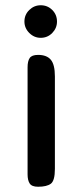

<svg xmlns="http://www.w3.org/2000/svg" viewBox="-20 -711 314 731"><path d="M73 -629Q73 -655 91.5 -673Q110 -691 135 -691Q161 -691 179 -673Q197 -655 197 -629Q197 -604 179 -585.5Q161 -567 135 -567Q110 -567 91.5 -585.5Q73 -604 73 -629ZM189 -68Q189 -23 173.5 -11.5Q158 0 125 0Q101 0 93 -12.5Q85 -25 85 -47V-455Q85 -478 93 -490Q101 -502 125 -502Q158 -502 173.5 -483.5Q189 -465 189 -420Z"/></svg>

Font: Marmelad
Style: Regular
Weight: 400
Designer: Manvel Shmavonyan
Foundry: Cyreal
Version: Version 1.110; ttfautohint (v1.8.4.7-5d5b)